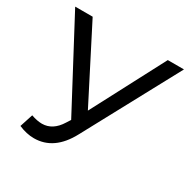

<svg xmlns="http://www.w3.org/2000/svg" viewBox="-160 -852 1010 1018"><g transform="rotate(30 345.5 -343.0)"><path d="M583 -700H682L371 -123Q298 14 175 14Q129 14 81 -7L107 -87Q144 -74 173 -74Q239 -74 282 -144L298 -169L16 -700H123L350 -256Z"/></g></svg>

Font: Montserrat
Style: Regular
Weight: 500
Designer: Julieta Ulanovsky
Foundry: Julieta Ulanovsky
Version: Version 7.200;PS 007.200;hotconv 1.0.88;makeotf.lib2.5.64775